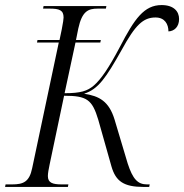

<svg xmlns="http://www.w3.org/2000/svg" viewBox="-43 -738 727 758"><path d="M-23 0H225L227 -10H201C165 -10 146 -16 146 -43C146 -54 149 -70 153 -89L210 -360C300 -360 321 -345 345 -265L397 -81C414 -22 446 0 524 0H546L548 -10H537C501 -10 481 -31 461 -93L409 -267C387 -338 349 -359 289 -368C345 -386 375 -430 438 -542C491 -639 522 -669 571 -669C608 -669 622 -642 622 -614C645 -615 664 -632 664 -663C664 -693 643 -718 595 -718C526 -718 488 -664 431 -554C386 -469 356 -425 327 -400C302 -379 276 -370 212 -370L255 -570H353L355 -580H257L266 -625C281 -694 305 -704 343 -704H375L377 -714H129L127 -704H153C191 -704 208 -698 208 -669C208 -663 206 -649 201 -623L192 -580H105L103 -570H189L84 -74C73 -20 49 -10 5 -10H-21Z"/></svg>

Font: Noto Serif Display SemiCondensed Light
Style: Italic
Weight: 300
Width: 4
Italic angle: -12°
Designer: Monotype Design Team
Foundry: Monotype Imaging Inc.
Version: Version 2.009